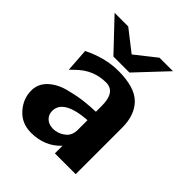

<svg xmlns="http://www.w3.org/2000/svg" viewBox="-192 -782 907 907"><g transform="rotate(45 261.0 -329.0)"><path d="M46 -669H137L242 -587L346 -669H436L295 -519H188ZM27 -131Q27 -176 60.5 -207.5Q94 -239 146.5 -252.5Q199 -266 238 -270.5Q277 -275 314 -276V-316Q314 -408 250 -408Q166 -408 104 -346L83 -326L75 -443Q165 -488 253 -488Q362 -488 408.5 -441.5Q455 -395 455 -311V0H316V-51Q259 11 167 11Q105 11 66 -32.5Q27 -76 27 -131ZM165 -133Q165 -109 181 -93Q197 -77 223 -76Q228 -75 243 -77Q271 -82 292.5 -101Q314 -120 314 -156V-220Q165 -209 165 -133Z"/></g></svg>

Font: Coval
Style: Heavy
Weight: 900
Foundry: Context Ltd
Version: Version 001.000